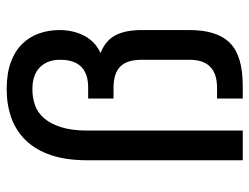

<svg xmlns="http://www.w3.org/2000/svg" viewBox="-106 -641 747 575"><g transform="rotate(-90 267.5 -353.5)"><path d="M75 -465Q75 -529 90.5 -574.5Q106 -620 134.5 -649.5Q163 -679 202 -693Q241 -707 288 -707Q334 -707 367.5 -695Q401 -683 422.5 -661.5Q444 -640 454.5 -611Q465 -582 465 -549Q465 -507 447.5 -474Q430 -441 396 -426Q434 -411 449.5 -381Q465 -351 465 -303V-159Q465 -77 426.5 -38.5Q388 0 298 0H260V-77H292Q376 -77 376 -159V-302Q376 -347 355.5 -367Q335 -387 292 -387H260V-463H293Q376 -463 376 -547Q376 -585 353.5 -607.5Q331 -630 288 -630Q262 -630 239.5 -622Q217 -614 200.5 -594.5Q184 -575 174 -543.5Q164 -512 164 -465V0H75Z"/></g></svg>

Font: Golos UI
Style: Regular
Weight: 400
Designer: A.Korolkova, Vitaly Kuzmin
Foundry: ParaType Ltd
Version: Version 2.000